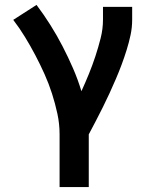

<svg xmlns="http://www.w3.org/2000/svg" viewBox="-20 -548 640 783"><path d="M223 215V0Q223 -43 214 -84.5Q205 -126 192 -166.5Q179 -207 161.5 -246Q144 -285 124 -323Q104 -361 82 -397Q60 -433 34 -467L129 -528Q159 -488 185.5 -446Q212 -404 235 -359.5Q258 -315 278 -269Q298 -223 312 -176Q328 -211 342.5 -246.5Q357 -282 369 -318.5Q381 -355 390.5 -392.5Q400 -430 400 -468V-520H519V-468Q519 -436 512.5 -405.5Q506 -375 496.5 -344.5Q487 -314 476 -284.5Q465 -255 452.5 -226Q440 -197 427 -168.5Q414 -140 400 -112Q386 -84 371.5 -56Q357 -28 342 0V215Z"/></svg>

Font: Iosevka Aile
Style: Bold
Weight: 700
Designer: Belleve Invis
Foundry: Belleve Invis
Version: Version 28.0.1; ttfautohint (v1.8.4)